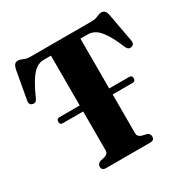

<svg xmlns="http://www.w3.org/2000/svg" viewBox="-163 -858 977 1001"><g transform="rotate(-30 326.0 -358.0)"><path d="M98 -333.5Q98 -351.5 114.5 -351.5H237.5V-651.5H193.5Q172 -651.5 151.5 -639.2Q131 -627 108.5 -593.8Q86 -560.5 58 -498Q49 -476 29.5 -480.5Q7 -485.5 13.5 -513.5L43.5 -680.5Q48 -699.5 55 -707.5Q62 -715.5 75.5 -715.5Q87.5 -715.5 103 -707.8Q118.5 -700 143 -700H509.5Q533.5 -700 549 -707.8Q564.5 -715.5 576.5 -715.5Q590 -715.5 597.2 -707.5Q604.5 -699.5 608.5 -680L639 -513.5Q645.5 -485.5 623 -480.5Q603.5 -476 594 -498Q567 -562.5 544.5 -595.5Q522 -628.5 501.2 -640Q480.5 -651.5 458 -651.5H415V-351.5H535.5Q552.5 -351.5 552.5 -333.5Q552.5 -315.5 535.5 -315.5H415V-81Q415 -61.5 438 -53.5L467 -47Q484.5 -39.5 484.5 -22.5Q484.5 0 459 0H193.5Q168 0 168 -22.5Q168 -39.5 186 -47L214.5 -53.5Q237.5 -61 237.5 -81V-315.5H114Q98 -315.5 98 -333.5Z"/></g></svg>

Font: Fraunces 144pt Soft
Style: Bold
Weight: 700
Version: Version 1.000;[0bf87f6ff]